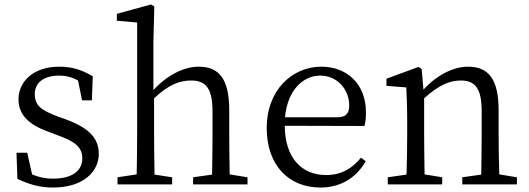

<svg xmlns="http://www.w3.org/2000/svg" viewBox="-20 -827 2372 861"><path d="M238 -305C164 -333 136 -354 136 -405C136 -454 173 -488 246 -488C275 -488 303 -481 330 -466L348 -377H392L396 -485C348 -513 304 -528 246 -528C128 -528 63 -460 63 -382C63 -308 115 -266 195 -237L245 -218C318 -191 349 -166 349 -117C349 -63 307 -26 218 -26C181 -26 151 -33 124 -45L102 -142H54L58 -25C111 0 158 14 218 14C354 14 423 -58 423 -137C423 -204 383 -252 277 -291Z M1010 -45C1009 -100 1008 -176 1008 -228V-332C1008 -474 962 -528 871 -528C802 -528 726 -487 668 -423V-644L672 -798L657 -807L504 -765V-734L595 -726V-228C595 -177 594 -100 593 -45L507 -32V0H752V-32L673 -44C672 -100 671 -177 671 -228V-386C736 -448 787 -466 837 -466C902 -466 933 -432 933 -328V-228C933 -176 932 -100 931 -44L846 -32V0H1090V-32Z M1258 -301C1270 -428 1343 -488 1416 -488C1493 -488 1546 -425 1546 -355C1546 -323 1536 -301 1492 -301ZM1614 -262C1619 -277 1621 -298 1621 -324C1621 -449 1537 -528 1421 -528C1289 -528 1176 -421 1176 -254C1176 -83 1277 14 1417 14C1510 14 1579 -32 1620 -104L1599 -120C1560 -73 1513 -42 1442 -42C1336 -42 1258 -115 1257 -263Z M2219 -45C2217 -100 2216 -176 2216 -228V-332C2216 -473 2170 -528 2079 -528C2012 -528 1937 -489 1879 -425L1871 -517L1857 -527L1713 -474V-442L1802 -435C1804 -388 1806 -346 1806 -283V-228C1806 -177 1805 -100 1803 -44L1719 -32V0H1963V-32L1884 -45C1883 -100 1882 -177 1882 -228V-386C1946 -445 1997 -466 2046 -466C2110 -466 2140 -432 2140 -328V-228C2140 -176 2139 -99 2138 -44L2053 -32V0H2298V-32Z"/></svg>

Font: Shippori Mincho
Style: Regular
Weight: 400
Designer: Bonji Tadano  Ryoko NISHIZUKA  (kana & ideographs); Frank Grießhammer (Latin, Greek & Cyrillic); Wenlong ZHANG  (bopomof
Foundry: Adobe Systems Incorporated
Version: Version 1.003;PS 1.001;hotconv 16.6.54;makeotf.lib2.5.65590